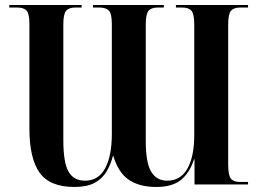

<svg xmlns="http://www.w3.org/2000/svg" viewBox="-20 -734 1054 764"><path d="M276 10Q178 10 137.5 -47Q97 -104 97 -223V-639Q97 -679 86 -691.5Q75 -704 49 -704H17V-714H305V-704H279Q254 -704 243 -691Q232 -678 232 -636V-177Q232 -86 253 -50.5Q274 -15 318 -15Q372 -15 398.5 -64.5Q425 -114 425 -201V-639Q425 -679 413.5 -691.5Q402 -704 376 -704H350V-714H632V-704H608Q582 -704 571 -691Q560 -678 560 -636V-173Q560 -87 581.5 -51Q603 -15 645 -15Q699 -15 726 -63.5Q753 -112 753 -196V-636Q753 -678 742 -691Q731 -704 705 -704H680V-714H967V-704H936Q910 -704 899 -691Q888 -678 888 -636V-79Q888 -37 898.5 -23.5Q909 -10 934 -10H967V0H754V-100H752Q735 -47 700.5 -18.5Q666 10 602 10Q534 10 492 -19Q450 -48 430 -116Q421 -80 404 -51.5Q387 -23 356.5 -6.5Q326 10 276 10Z"/></svg>

Font: Noto Serif Display Condensed
Style: Bold
Weight: 700
Width: 3
Designer: Monotype Design Team
Foundry: Monotype Imaging Inc.
Version: Version 2.009